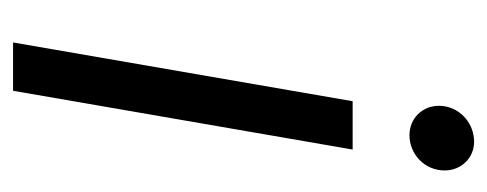

<svg xmlns="http://www.w3.org/2000/svg" viewBox="-246 -500 746 294"><g transform="rotate(90 127.0 -353.0)"><path d="M45 0H119L209 -520H135ZM187 -607C215 -607 241 -629 241 -661C241 -686 222 -706 197 -706C168 -706 142 -683 142 -652C142 -627 161 -607 187 -607Z"/></g></svg>

Font: Fixel Display 20240404
Style: Italic
Weight: 400
Italic angle: -10°
Designer: AlfaBravo + MacPaw
Foundry: Kyrylo Tkachov, Marchela Mozhyna, Serhii Makarenko, Maria Weinstein, Zakhar Kryvoshyya
Version: Version 1.211;Glyphs 3.2 (3225)